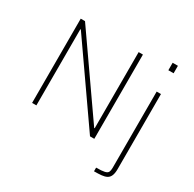

<svg xmlns="http://www.w3.org/2000/svg" viewBox="-198 -950 1369 1358"><g transform="rotate(30 486.5 -271.5)"><path d="M115 0V-688H150L584 -66H588V-688H623V0H588L154 -622H150V0ZM834 -682V-743H877V-682ZM736 200V170Q783 170 804.5 165Q826 160 832 147.5Q838 135 838 113V-510H873V103Q873 137 864.5 157Q856 177 839 186Q822 195 796.5 197.5Q771 200 736 200Z"/></g></svg>

Font: Saira Thin Thin
Style: Regular
Weight: 250
Version: Version 1.101